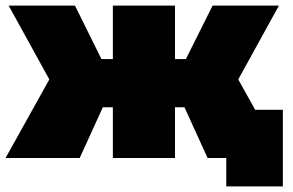

<svg xmlns="http://www.w3.org/2000/svg" viewBox="-21 -567 1051 689"><path d="M641 -182H607V0H384V-182H348L265 0H-1L156 -282L10 -547H248L343 -355H384V-547H607V-355H646L742 -547H980L834 -282L991 0H724ZM994 -173V102H791V0H724V-173Z"/></svg>

Font: Montserrat Alternates Black
Style: Regular
Weight: 900
Designer: Julieta Ulanovsky
Foundry: Julieta Ulanovsky
Version: Version 7.200